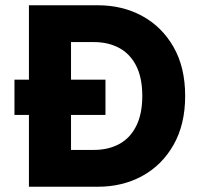

<svg xmlns="http://www.w3.org/2000/svg" viewBox="-20 -710 769 730"><path d="M35 -273V-407H90V-690H352Q446 -690 521 -649Q596 -608 640 -531Q684 -454 684 -345Q684 -237 640 -159.5Q596 -82 521 -41Q446 0 352 0H90V-273ZM250 -140H337Q392 -140 433.5 -162.5Q475 -185 498 -231Q521 -277 521 -345Q521 -414 498 -459.5Q475 -505 433.5 -527.5Q392 -550 337 -550H250V-407H381V-273H250Z"/></svg>

Font: Radio Canada
Style: Regular
Weight: 400
Designer: Charles Daoud, Etienne Aubert Bonn, Alexandre Saumier Demers, Jacques Le Bailly
Foundry: Radio-Canada
Version: Version 2.104;gftools[0.9.28.dev5+ged2979d]